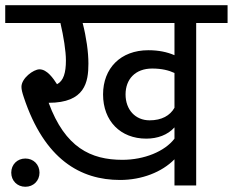

<svg xmlns="http://www.w3.org/2000/svg" viewBox="-40 -709 890 734"><path d="M-20 -621H191C203 -570 212 -514 212 -478C212 -431 203 -400 178 -387C164 -409 140 -444 111 -444C88 -444 42 -410 42 -377C42 -367 45 -355 51 -337C130 -99 268 -21 419 -21C502 -21 579 -51 627 -100V0H710V-621H830V-689H-20ZM298 -466C298 -510 290 -567 276 -621H627V-498C599 -510 567 -517 527 -517C421 -517 354 -448 354 -348C354 -246 421 -179 519 -179C562 -179 601 -193 627 -222V-179C590 -130 511 -98 428 -98C307 -98 209 -145 146 -316C285 -316 298 -395 298 -466ZM542 -447C578 -447 606 -440 627 -430V-297C610 -267 578 -249 532 -249C477 -249 440 -290 440 -348C440 -406 477 -447 542 -447ZM3 -49C3 -18 26 5 57 5C88 5 111 -18 111 -49C111 -80 88 -103 57 -103C26 -103 3 -80 3 -49Z"/></svg>

Font: FiraGO Unicode
Style: Regular
Weight: 400
Designer: bBox Type
Foundry: bBox Type GmbH
Version: Version 1.001;PS 001.001;hotconv 1.0.88;makeotf.lib2.5.64775